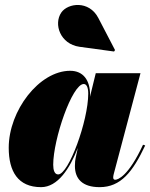

<svg xmlns="http://www.w3.org/2000/svg" viewBox="-20 -762 619 792"><path d="M308 -569 450.5 -549.5 454.5 -555.5 385.5 -688C347 -761.5 260 -749.5 233 -710.5C200 -662.5 228.5 -580 308 -569ZM351.5 -371C351.5 -431 323.5 -470 269.5 -470C141.5 -470 16 -305.5 16 -152.5C16 -55 54 10 149.5 10C218 10 268 -66.5 301 -152L292 -110C290.5 -103 289 -93 289 -77.5C289 -24.5 319.5 10 391 10C478.5 10 527.5 -53 579 -162L570 -165C509.5 -34.5 466 -20.5 455 -20.5C450 -20.5 447 -24 447 -29C447 -33.5 447.5 -38 449 -43.5L559.5 -460H375L351 -362C351 -365.5 351.5 -368.5 351.5 -371ZM344 -376C344 -263 263 -42.5 220 -42.5C205 -42.5 199.5 -60 199.5 -82.5C199.5 -187.5 277.5 -415.5 325.5 -415.5C336.5 -415.5 344 -402.5 344 -376Z"/></svg>

Font: Bodoni* 24pt Fatface
Style: Italic
Weight: 900
Italic angle: -13°
Version: Version 2.3